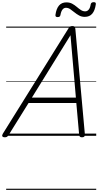

<svg xmlns="http://www.w3.org/2000/svg" viewBox="-57 -1256 910 1776"><path d="M-14 14Q-30 14 -35 5Q-40 -4 -31 -19L576 -993Q583 -1006 591 -1010.5Q599 -1015 613 -1015Q626 -1015 632 -1009.5Q638 -1004 640 -988L728 -14Q729 0 723 7Q717 14 702 14Q688 14 682.5 8.5Q677 3 675 -10L649 -303H207L24 -9Q15 5 7.5 9.5Q0 14 -14 14ZM238 -353H645L595 -930ZM475 -1098Q453 -1098 456 -1119Q464 -1176 489 -1205Q514 -1234 557 -1234Q588 -1234 611 -1221.5Q634 -1209 653 -1192.5Q672 -1176 691 -1163.5Q710 -1151 731 -1151Q750 -1151 763.5 -1167Q777 -1183 782 -1216Q786 -1236 810 -1236Q822 -1236 826.5 -1231Q831 -1226 829 -1215Q821 -1158 796 -1129Q771 -1100 727 -1100Q698 -1100 674.5 -1113Q651 -1126 631.5 -1142Q612 -1158 593 -1171Q574 -1184 553 -1184Q534 -1184 521 -1167.5Q508 -1151 502 -1117Q500 -1107 494 -1102.5Q488 -1098 475 -1098ZM0 490H833V500H0ZM0 -20H833V0H0ZM0 -505H833V-500H0ZM0 -1010H833V-1000H0Z"/></svg>

Font: Playwrite TZ Guides
Style: Regular
Weight: 400
Designer: Veronika Burian, José Scaglione
Foundry: TypeTogether
Version: Version 1.003